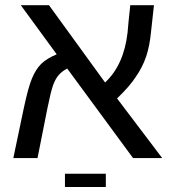

<svg xmlns="http://www.w3.org/2000/svg" viewBox="-20 -619 668 752"><path d="M61.5 -598.6Q88.9 -598.6 171.9 -598.6Q226.6 -523.4 391.6 -295.9Q464.8 -364.3 479.5 -490.2Q482.4 -526.4 490.2 -598.6Q513.7 -598.6 583 -598.6Q580.1 -572.3 571.3 -492.2Q566.4 -440.4 552.7 -398.4Q538.1 -355.5 512.7 -319.3Q489.3 -282.2 438.5 -233.4Q498 -155.3 615.2 0Q586.9 0 501 0Q436.5 -87.9 243.2 -350.6Q222.7 -339.8 209 -324.2Q196.3 -308.6 187.5 -284.2Q178.7 -258.8 166 -196.3Q153.3 -130.9 127 0Q103.5 0 32.2 0Q42 -48.8 73.2 -195.3Q90.8 -278.3 105.5 -312.5Q120.1 -347.7 141.6 -369.1Q164.1 -390.6 202.1 -406.2Q155.3 -469.7 61.5 -598.6ZM234.4 61.5Q244.1 61.5 274.4 61.5Q303.7 61.5 394.5 61.5Q394.5 74.2 394.5 113.3Q354.5 113.3 234.4 113.3Q234.4 99.6 234.4 61.5Z"/></svg>

Font: Noto Sans Hebrew DECATHLON 
Style: Regular
Weight: 400
Designer: Monotype Design team
Version: Version 1.03 uh